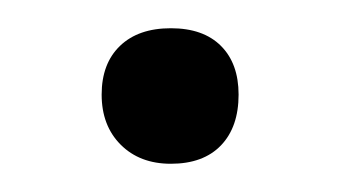

<svg xmlns="http://www.w3.org/2000/svg" viewBox="-20 -105 240 136"><path d="M52 -38Q52 -60 65 -72.5Q78 -85 101 -85Q124 -85 136.5 -72.5Q149 -60 149 -38Q149 -15 136.5 -2Q124 11 101 11Q79 11 65.5 -2.5Q52 -16 52 -38Z"/></svg>

Font: Cormorant Upright Medium
Style: Regular
Weight: 500
Designer: Christian Thalmann (Catharsis Fonts)
Foundry: Catharsis Fonts
Version: Version 3.302